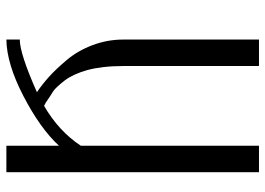

<svg xmlns="http://www.w3.org/2000/svg" viewBox="-135 -697 832 602"><g transform="rotate(-90 281.0 -396.0)"><path d="M458 -792V-750Q414.1 -750 293 -696.3Q317.4 -679.7 340.8 -658.7Q364.3 -637.7 393.6 -603Q422.9 -568.4 440.4 -522Q458 -475.6 458 -424.8V0H375V-424.8Q375 -459 371.6 -487.8Q368.2 -516.6 362.3 -538.1Q356.4 -559.6 348.1 -577.6Q339.8 -595.7 330.6 -607.9Q321.3 -620.1 311 -631.3Q300.8 -642.6 290 -648.9Q279.3 -655.3 269 -662.6Q258.8 -669.9 250 -673.8Q170.9 -627.9 125 -558.6V0H42V-792H125V-627Q178.7 -685.5 280.3 -738.3Q381.8 -791 458 -792Z"/></g></svg>

Font: wanta
Style: Medium
Weight: 500
Version: Version 0.91